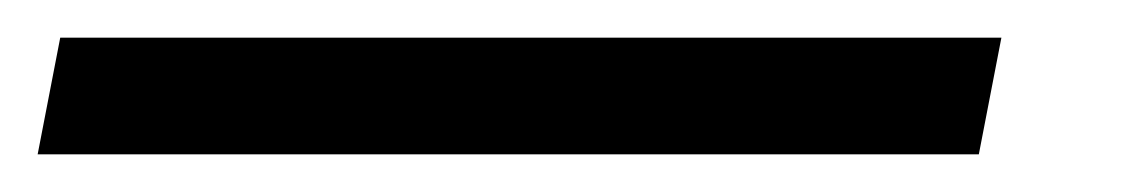

<svg xmlns="http://www.w3.org/2000/svg" viewBox="-85 -20 605 102"><path d="M-65 62H435L447 0H-53Z"/></svg>

Font: AWKNG-Font Medium
Style: Italic
Weight: 500
Italic angle: -11.3°
Designer: Awakening Church
Foundry: Awakening Church
Version: Version 1.700;PS 001.700;hotconv 1.0.88;makeotf.lib2.5.64775